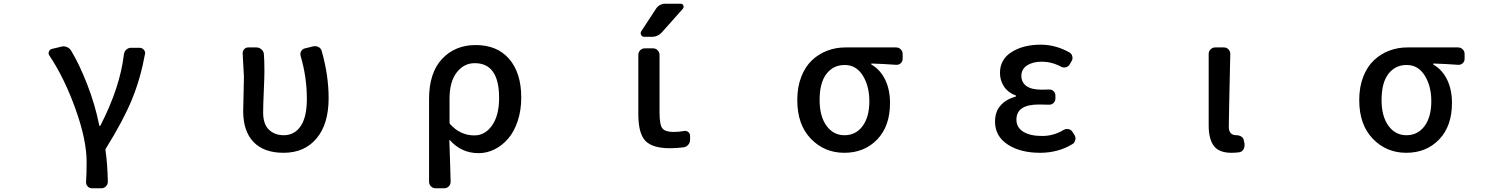

<svg xmlns="http://www.w3.org/2000/svg" viewBox="-20 -803 8040 1025"><path d="M555.7 167Q555.7 181.6 545.4 191.9Q535.2 202.1 521.5 202.1H471.7Q457 202.1 447.8 191.9Q438.5 181.6 439.5 167Q442.4 129.9 442.4 60.5Q442.4 -55.7 383.3 -220.7Q324.2 -385.7 244.1 -505.9Q239.3 -511.7 239.3 -518.6Q239.3 -523.4 241.2 -527.3Q245.1 -539.1 257.8 -542L306.6 -553.7Q313.5 -555.7 319.3 -555.7Q328.1 -555.7 336.9 -551.8Q351.6 -545.9 359.4 -533.2Q404.3 -459 446.3 -350.6Q488.3 -242.2 509.8 -133.8Q510.7 -130.9 513.2 -130.9Q515.6 -130.9 516.6 -133.8Q621.1 -336.9 641.6 -513.7Q643.6 -528.3 654.3 -538.1Q665 -547.9 679.7 -547.9H724.6Q738.3 -547.9 747.1 -538.1Q754.9 -529.3 754.9 -519.5Q754.9 -516.6 753.9 -513.7Q730.5 -384.8 684.6 -272.5Q638.7 -160.2 544.9 -9.8Q543 -5.9 543 -2Q553.7 70.3 555.7 167Z M1494.1 12.7Q1388.7 12.7 1333.5 -44.9Q1278.3 -102.5 1278.3 -210Q1278.3 -240.2 1280.3 -301.8Q1282.2 -363.3 1282.2 -393.6L1275.4 -519.5Q1275.4 -531.2 1283.2 -540Q1292 -549.8 1305.7 -549.8H1348.6Q1363.3 -549.8 1375 -540Q1386.7 -530.3 1388.7 -515.6Q1391.6 -481.4 1391.6 -418.9Q1391.6 -392.6 1388.2 -315.4Q1384.8 -238.3 1384.8 -202.1Q1384.8 -140.6 1415.5 -110.8Q1446.3 -81.1 1495.1 -81.1Q1551.8 -81.1 1585 -129.4Q1618.2 -177.7 1618.2 -275.4Q1618.2 -391.6 1585 -503.9Q1581.1 -517.6 1587.9 -529.8Q1594.7 -542 1608.4 -544.9L1653.3 -555.7Q1658.2 -556.6 1662.1 -556.6Q1671.9 -556.6 1680.7 -551.8Q1693.4 -544.9 1697.3 -531.2Q1734.4 -401.4 1734.4 -279.3Q1734.4 -140.6 1669.9 -64Q1605.5 12.7 1494.1 12.7Z M2304.7 202.1Q2291 202.1 2280.8 191.9Q2270.5 181.6 2270.5 167V-274.4Q2270.5 -414.1 2339.8 -488.3Q2409.2 -562.5 2519.5 -562.5Q2634.8 -562.5 2698.7 -487.8Q2762.7 -413.1 2762.7 -282.2Q2762.7 -213.9 2743.7 -156.7Q2724.6 -99.6 2692.4 -62.5Q2660.2 -25.4 2619.6 -5.4Q2579.1 14.6 2535.2 14.6Q2443.4 14.6 2381.8 -54.7Q2380.9 -55.7 2379.9 -55.2Q2378.9 -54.7 2378.9 -53.7Q2379.9 -25.4 2381.3 19Q2382.8 63.5 2383.8 98.6Q2384.8 133.8 2385.7 167Q2385.7 181.6 2376 191.9Q2366.2 202.1 2351.6 202.1ZM2512.7 -80.1Q2569.3 -80.1 2606.9 -133.3Q2644.5 -186.5 2644.5 -280.3Q2644.5 -465.8 2514.6 -465.8Q2456.1 -465.8 2418 -416Q2379.9 -366.2 2379.9 -277.3V-149.4Q2379.9 -145.5 2381.8 -141.6Q2436.5 -80.1 2512.7 -80.1Z M3480.5 -753.9Q3499 -783.2 3533.2 -783.2H3613.3Q3624 -783.2 3627.9 -773.9Q3631.8 -764.6 3626 -756.8L3515.6 -632.8Q3493.2 -606.4 3459 -606.4H3419.9Q3408.2 -606.4 3402.8 -616.2Q3397.5 -626 3403.3 -635.7ZM3501 -203.1Q3501 -136.7 3516.1 -117.7Q3531.2 -98.6 3576.2 -98.6Q3603.5 -98.6 3630.9 -103.5Q3643.6 -106.4 3653.8 -98.6Q3664.1 -90.8 3664.1 -78.1V-56.6Q3664.1 -42 3654.3 -30.3Q3644.5 -18.6 3629.9 -16.6Q3593.8 -11.7 3556.6 -11.7Q3462.9 -11.7 3425.3 -51.3Q3387.7 -90.8 3387.7 -194.3V-509.8Q3387.7 -524.4 3397.9 -534.7Q3408.2 -544.9 3421.9 -544.9H3466.8Q3480.5 -544.9 3490.7 -534.7Q3501 -524.4 3501 -509.8Z M4487.3 12.7Q4380.9 12.7 4308.6 -62.5Q4236.3 -137.7 4236.3 -268.6Q4236.3 -338.9 4257.8 -393.6Q4279.3 -448.2 4315.4 -481.9Q4351.6 -515.6 4397 -532.7Q4442.4 -549.8 4493.2 -549.8H4763.7Q4778.3 -549.8 4788.6 -539.6Q4798.8 -529.3 4798.8 -515.6V-488.3Q4798.8 -474.6 4788.6 -465.3Q4778.3 -456.1 4763.7 -457Q4697.3 -461.9 4632.8 -463.9Q4630.9 -463.9 4630.9 -461.4Q4630.9 -459 4632.8 -458Q4679.7 -430.7 4705.6 -377.4Q4731.4 -324.2 4731.4 -252.9Q4731.4 -129.9 4663.1 -58.6Q4594.7 12.7 4487.3 12.7ZM4488.3 -81.1Q4548.8 -81.1 4585 -129.9Q4621.1 -178.7 4621.1 -262.7Q4621.1 -343.8 4585.9 -399.9Q4550.8 -456.1 4489.7 -456.1Q4428.7 -456.1 4392.1 -408.7Q4355.5 -361.3 4355.5 -268.6Q4355.5 -182.6 4392.1 -131.8Q4428.7 -81.1 4488.3 -81.1Z M5532.2 12.7Q5426.8 12.7 5359.4 -31.7Q5292 -76.2 5292 -153.3Q5292 -207 5321.8 -240.2Q5351.6 -273.4 5401.4 -287.1Q5404.3 -288.1 5404.3 -290.5Q5404.3 -293 5401.4 -293.9Q5361.3 -308.6 5339.8 -341.3Q5318.4 -374 5318.4 -413.1Q5318.4 -486.3 5380.9 -525.4Q5443.4 -564.5 5536.1 -564.5Q5615.2 -564.5 5688.5 -523.4Q5701.2 -516.6 5704.6 -502Q5708 -487.3 5700.2 -475.6L5690.4 -459Q5683.6 -447.3 5669.9 -443.8Q5656.2 -440.4 5643.6 -447.3Q5594.7 -473.6 5541 -473.6Q5493.2 -473.6 5462.9 -453.6Q5432.6 -433.6 5432.6 -398.4Q5432.6 -363.3 5459.5 -343.8Q5486.3 -324.2 5542 -324.2Q5557.6 -324.2 5580.1 -325.2Q5593.8 -326.2 5604 -316.9Q5614.3 -307.6 5614.3 -293V-276.4Q5614.3 -262.7 5604 -252.9Q5593.8 -243.2 5579.1 -244.1Q5550.8 -245.1 5525.4 -245.1Q5406.2 -245.1 5406.2 -164.1Q5406.2 -123 5442.4 -100.1Q5478.5 -77.1 5543.9 -77.1Q5605.5 -77.1 5658.2 -109.4Q5669.9 -116.2 5683.6 -113.8Q5697.3 -111.3 5705.1 -99.6L5715.8 -83Q5721.7 -74.2 5721.7 -63.5Q5721.7 -60.5 5720.7 -56.6Q5717.8 -42 5706.1 -34.2Q5629.9 12.7 5532.2 12.7Z M6553.7 12.7Q6488.3 12.7 6460.4 -23.9Q6432.6 -60.5 6432.6 -132.8V-515.6Q6432.6 -529.3 6442.9 -539.6Q6453.1 -549.8 6467.8 -549.8H6513.7Q6528.3 -549.8 6538.1 -539.6Q6547.9 -529.3 6547.9 -515.6Q6540 -166 6540 -126Q6540 -81.1 6581.1 -81.1Q6595.7 -81.1 6606.9 -73.7Q6618.2 -66.4 6620.1 -53.7L6624 -35.2Q6624 -31.2 6624 -27.3Q6624 -16.6 6619.1 -6.8Q6611.3 6.8 6596.7 9.8Q6578.1 12.7 6553.7 12.7Z M7487.3 12.7Q7380.9 12.7 7308.6 -62.5Q7236.3 -137.7 7236.3 -268.6Q7236.3 -338.9 7257.8 -393.6Q7279.3 -448.2 7315.4 -481.9Q7351.6 -515.6 7397 -532.7Q7442.4 -549.8 7493.2 -549.8H7763.7Q7778.3 -549.8 7788.6 -539.6Q7798.8 -529.3 7798.8 -515.6V-488.3Q7798.8 -474.6 7788.6 -465.3Q7778.3 -456.1 7763.7 -457Q7697.3 -461.9 7632.8 -463.9Q7630.9 -463.9 7630.9 -461.4Q7630.9 -459 7632.8 -458Q7679.7 -430.7 7705.6 -377.4Q7731.4 -324.2 7731.4 -252.9Q7731.4 -129.9 7663.1 -58.6Q7594.7 12.7 7487.3 12.7ZM7488.3 -81.1Q7548.8 -81.1 7585 -129.9Q7621.1 -178.7 7621.1 -262.7Q7621.1 -343.8 7585.9 -399.9Q7550.8 -456.1 7489.7 -456.1Q7428.7 -456.1 7392.1 -408.7Q7355.5 -361.3 7355.5 -268.6Q7355.5 -182.6 7392.1 -131.8Q7428.7 -81.1 7488.3 -81.1Z"/></svg>

Font: Gen Jyuu Gothic L Monospace Medium
Style: Regular
Weight: 500
Designer: [Source Han Sans]
Ryoko NISHIZUKA  (kana & ideographs); Paul D. Hunt (Latin, Greek & Cyrillic); Wenlong ZHANG  (bopomofo
Version: Version 1.002.20150607